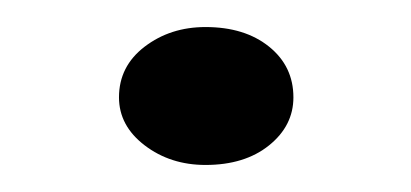

<svg xmlns="http://www.w3.org/2000/svg" viewBox="-20 -109 304 142"><path d="M132 13Q106 13 87 -1.5Q68 -16 68 -37Q68 -60 87 -74.5Q106 -89 132 -89Q161 -89 179 -74.5Q197 -60 197 -37Q197 -16 179 -1.5Q161 13 132 13Z"/></svg>

Font: BioRhyme Light
Style: Regular
Weight: 300
Designer: Aoife Mooney
Foundry: Aoife Mooney Type
Version: Version 1.600;gftools[0.9.33]